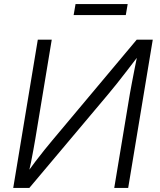

<svg xmlns="http://www.w3.org/2000/svg" viewBox="-20 -922 783 942"><path d="M608.9 0H540.5L617.2 -461.9Q621.1 -482.9 626.7 -513.4Q632.3 -543.9 640.1 -582.8Q647.9 -621.6 657.2 -667.5L668.5 -660.6Q632.8 -613.8 604.7 -577.4Q576.7 -541 554 -512.5Q531.2 -483.9 510.7 -459.5L124 0H44.9L165.5 -727.5H233.9L153.3 -240.7Q149.4 -217.8 144 -188Q138.7 -158.2 132.1 -125.5Q125.5 -92.8 117.7 -60.5L107.4 -66.9Q130.9 -99.6 154.3 -130.4Q177.7 -161.1 199 -187.5Q220.2 -213.9 236.3 -232.9L650.9 -727.5H729.5ZM606.4 -901.9 597.2 -848.1H341.3L350.6 -901.9Z"/></svg>

Font: Inter 20pt Light
Style: Italic
Weight: 300
Italic angle: -9.3988°
Version: Version 4.001;git-66647c0bb